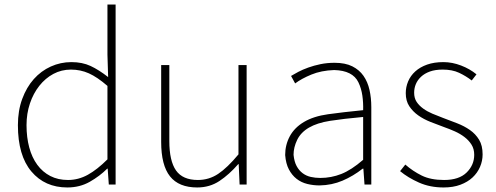

<svg xmlns="http://www.w3.org/2000/svg" viewBox="-20 -814 2189 847"><path d="M277 13Q332 13 376 -12Q420 -37 453 -70H455L460 0H490V-794H454V-573L457 -474Q416 -506 379.5 -523Q343 -540 295 -540Q247 -540 204 -520.5Q161 -501 129 -465Q97 -429 78 -377.5Q59 -326 59 -262Q59 -128 118.5 -57.5Q178 13 277 13ZM280 -20Q236 -20 202 -37.5Q168 -55 144.5 -87Q121 -119 109 -163.5Q97 -208 97 -262Q97 -313 112 -357.5Q127 -402 153.5 -435.5Q180 -469 215.5 -488Q251 -507 293 -507Q335 -507 372 -490.5Q409 -474 454 -435V-111Q409 -66 367.5 -43Q326 -20 280 -20Z M850 13Q905 13 948 -15.5Q991 -44 1031 -90H1033L1037 0H1068V-527H1032V-133Q983 -74 942.5 -47Q902 -20 853 -20Q786 -20 756.5 -62Q727 -104 727 -192V-527H691V-188Q691 -85 730 -36Q769 13 850 13Z M1390 4Q1444 3 1491 -17Q1538 -37 1580 -70H1583L1588 0H1618V-341Q1618 -382 1610 -417.5Q1602 -453 1583.5 -479.5Q1565 -506 1534 -521.5Q1503 -537 1456 -537Q1423 -537 1394 -531Q1365 -525 1340 -516Q1315 -507 1296 -497Q1277 -487 1264 -479L1282 -446Q1310 -467 1353.5 -485Q1397 -503 1454 -505Q1536 -503 1561 -451Q1574 -424 1578.5 -392.5Q1583 -361 1582 -328Q1491 -319 1427 -310Q1363 -301 1321 -276Q1279 -251 1258.5 -213Q1238 -175 1238 -130Q1241 -92 1254.5 -66.5Q1268 -41 1288.5 -25Q1309 -9 1335.5 -2.5Q1362 4 1390 4ZM1393 -29Q1371 -29 1351 -33.5Q1331 -38 1315 -50Q1299 -62 1288.5 -81.5Q1278 -101 1275 -131Q1275 -164 1291 -197Q1307 -230 1343 -251Q1379 -272 1436.5 -281Q1494 -290 1582 -298V-109Q1530 -64 1485.5 -46.5Q1441 -29 1393 -29Z M1937 13Q1979 13 2011 1Q2043 -11 2064.5 -31Q2086 -51 2097.5 -77.5Q2109 -104 2109 -133Q2109 -172 2093.5 -197.5Q2078 -223 2053 -240.5Q2028 -258 1997 -270Q1966 -282 1934 -294Q1910 -303 1887.5 -312.5Q1865 -322 1847 -335Q1829 -348 1818 -364.5Q1807 -381 1807 -405Q1807 -425 1814.5 -443Q1822 -461 1837.5 -475.5Q1853 -490 1876.5 -498.5Q1900 -507 1933 -507Q1975 -507 2005 -493Q2035 -479 2061 -459L2082 -486Q2053 -510 2014 -525Q1975 -540 1936 -540Q1895 -540 1864 -529Q1833 -518 1812 -499Q1791 -480 1780.5 -455Q1770 -430 1770 -403Q1770 -369 1785.5 -345.5Q1801 -322 1825 -305Q1849 -288 1879.5 -276Q1910 -264 1940 -253Q1963 -245 1986.5 -234.5Q2010 -224 2029 -209.5Q2048 -195 2060 -176Q2072 -157 2072 -131Q2072 -86 2038.5 -53Q2005 -20 1939 -20Q1880 -20 1840.5 -39.5Q1801 -59 1768 -88L1745 -59Q1780 -30 1828.5 -8.5Q1877 13 1937 13Z"/></svg>

Font: Spoqa Han Sans Neo Thin
Style: Regular
Weight: 100
Designer: [Spoqa Han Sans Neo] Dong-huui Kim  Younghwa Kang  Yujin Lee  [Noto Sans] Ryoko NISHIZUKA  (kana & ideographs); Paul D. 
Foundry: Spoqa (http://www.spoqa-han-sans.com)
Version: Version 1.100;hotconv 1.0.109;makeotfexe 2.5.65596